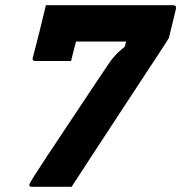

<svg xmlns="http://www.w3.org/2000/svg" viewBox="-20 -720 699 740"><path d="M256 0H102Q90 0 94 -11Q96 -19 162 -119Q228 -219 349 -400Q375 -438 399 -474.5Q423 -511 461 -540L466 -560H273Q266 -535 261 -514Q256 -493 254 -485H115Q104 -485 106 -496Q116 -534 130 -589.5Q144 -645 157 -700H647Q661 -700 658 -685L631 -574Q631 -573 616.5 -550.5Q602 -528 578.5 -492.5Q555 -457 528.5 -416.5Q502 -376 477 -338Q452 -300 435 -274Q392 -208 348.5 -142Q305 -76 256 0Z"/></svg>

Font: Recursive Sn Lnr St XBd
Style: Italic
Weight: 800
Italic angle: -15°
Version: Version 1.079;hotconv 1.0.112;makeotfexe 2.5.65598; ttfautoh